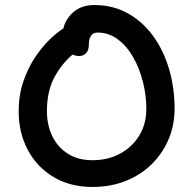

<svg xmlns="http://www.w3.org/2000/svg" viewBox="-20 -731 767 761"><path d="M347 10Q258 10 192 -29.5Q126 -69 90 -137Q54 -205 54 -290Q54 -353 72 -406.5Q90 -460 117.5 -501.5Q145 -543 175 -572.5Q205 -602 231 -618Q240 -656 271.5 -683.5Q303 -711 354 -711Q428 -711 487 -678Q546 -645 587.5 -587.5Q629 -530 650.5 -456Q672 -382 672 -300Q672 -235 648 -178.5Q624 -122 580.5 -79.5Q537 -37 477.5 -13.5Q418 10 347 10ZM166 -290Q166 -236 187 -192Q208 -148 248.5 -122Q289 -96 347 -96Q407 -96 455 -121.5Q503 -147 531.5 -193Q560 -239 560 -300Q560 -353 546.5 -406.5Q533 -460 508 -504Q483 -548 447 -575Q411 -602 367 -602Q348 -602 340 -588Q332 -574 332 -553Q332 -531 321 -520Q310 -509 294 -509Q280 -509 268 -515Q225 -479 195.5 -424.5Q166 -370 166 -290Z"/></svg>

Font: Shantell Sans Normal
Style: Regular
Weight: 500
Designer: Stephen Nixon, Anya Danilova, Shantell Martin
Foundry: Arrow Type
Version: Version 1.009;[a7da0bfa3]